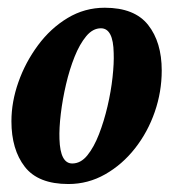

<svg xmlns="http://www.w3.org/2000/svg" viewBox="-20 -458 437 484"><path d="M152.3 5.9Q76.2 5.9 42.5 -37.6Q8.8 -81.1 8.8 -152.3Q8.8 -201.2 26.4 -251Q43.9 -300.8 75.7 -343.8Q107.4 -386.7 150.4 -412.6Q193.4 -438.5 244.1 -438.5Q319.3 -438.5 353.5 -395Q387.7 -351.6 387.7 -280.3Q387.7 -226.6 370.1 -175.8Q352.5 -125 320.3 -84Q288.1 -43 245.1 -18.6Q202.1 5.9 152.3 5.9ZM162.1 -45.9Q183.6 -45.9 200.2 -66.4Q216.8 -86.9 229.5 -119.6Q242.2 -152.3 251 -189.9Q259.8 -227.5 263.7 -263.2Q267.6 -298.8 266.6 -324.2Q265.6 -386.7 234.4 -386.7Q213.9 -386.7 197.3 -366.7Q180.7 -346.7 168 -314.9Q155.3 -283.2 146.5 -245.6Q137.7 -208 133.3 -171.4Q128.9 -134.8 129.9 -107.4Q131.8 -45.9 162.1 -45.9Z"/></svg>

Font: Crimson Text
Style: Bold Italic
Weight: 700
Italic angle: -11°
Designer: Sebastian Kosch
Foundry: Sebastian Kosch
Version: Version 1.100; ttfautohint (v1.8.4)